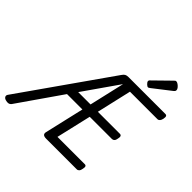

<svg xmlns="http://www.w3.org/2000/svg" viewBox="-312 -1388 1650 1650"><g transform="rotate(45 513.5 -562.5)"><path d="M842 0H469Q445 0 434.5 -9.5Q424 -19 429 -40L512 -398H325L50 -2Q40 11 25.5 14Q11 17 -9 11Q-27 6 -33.5 -7Q-40 -20 -30 -34L538 -843Q550 -861 562 -868Q574 -875 595 -875H1043Q1056 -875 1060.5 -866Q1065 -857 1061 -835Q1057 -815 1048 -805Q1039 -795 1027 -795H693L620 -478H888Q900 -478 905 -468.5Q910 -459 905 -438Q902 -417 893 -407.5Q884 -398 871 -398H601L527 -80H859Q871 -80 875.5 -71Q880 -62 875 -40Q872 -20 863 -10Q854 0 842 0ZM381 -478H531L605 -799ZM776 -931Q766 -931 752 -945Q738 -959 738 -969Q738 -973 739 -976.5Q740 -980 747 -986L893 -1129Q898 -1134 902 -1137Q906 -1140 912 -1140Q922 -1140 935 -1131Q948 -1122 957.5 -1110Q967 -1098 967 -1088Q967 -1081 964.5 -1076Q962 -1071 952 -1063L795 -941Q789 -937 784.5 -934Q780 -931 776 -931Z"/></g></svg>

Font: Playwrite AT
Style: Italic
Weight: 400
Italic angle: -13.0072°
Designer: Veronika Burian, José Scaglione
Foundry: TypeTogether
Version: Version 1.002